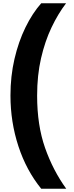

<svg xmlns="http://www.w3.org/2000/svg" viewBox="-20 -886 453 1174"><path d="M44 -302Q44 -420 68.5 -525.5Q93 -631 135.5 -718Q178 -805 232 -866H384Q335 -802 295 -718Q255 -634 231 -530Q207 -426 207 -301Q207 -120 255.5 18Q304 156 385 268H232Q141 156 92.5 8Q44 -140 44 -302Z"/></svg>

Font: Noto Sans Telugu UI Condensed Black
Style: Regular
Weight: 900
Width: 3
Designer: Jelle Bosma - Monotype Design Team
Foundry: Monotype Imaging Inc.
Version: Version 2.005; ttfautohint (v1.8.4.7-5d5b)